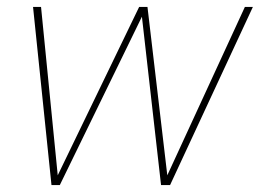

<svg xmlns="http://www.w3.org/2000/svg" viewBox="-20 -532 747 552"><path d="M128 0 75 -512H98L146 -28L380 -512H404L461 -28L684 -512H707L469 0H443L388 -484L152 0Z"/></svg>

Font: DM Sans 12pt Thin
Style: Italic
Weight: 250
Italic angle: -10°
Version: Version 4.004;gftools[0.9.30]